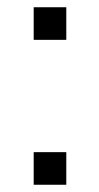

<svg xmlns="http://www.w3.org/2000/svg" viewBox="-20 -510 274 530"><path d="M73 0H163V-90H73ZM73 -400H163V-490H73Z"/></svg>

Font: Uncut Sans Book
Style: Regular
Weight: 350
Designer: Kasper Nordkvist
Foundry: UNCUT.wtf
Version: Version 1.304;Glyphs 3.2 (3246)